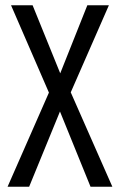

<svg xmlns="http://www.w3.org/2000/svg" viewBox="-20 -710 456 730"><path d="M166 -357.9 22 -689.9H104L209 -431.2L312 -689.9H394L249 -358.9L407.2 0H324.2L208 -286.1L90.8 0H8.8Z"/></svg>

Font: D-DIN Condensed
Style: Regular
Weight: 400
Width: 3
Designer: Charles Nix
Foundry: Datto Inc.
Version: Version 1.00